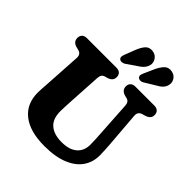

<svg xmlns="http://www.w3.org/2000/svg" viewBox="-257 -1115 1297 1297"><g transform="rotate(45 391.0 -467.0)"><path d="M593.5 -303.5 577.5 -560.5Q575.5 -596 548.5 -602.5L530.5 -607Q488 -618.5 488 -656Q488 -676 500.2 -688Q512.5 -700 535 -700H716Q738.5 -700 750.8 -688Q763 -676 763 -656Q763 -636.5 751.8 -625Q740.5 -613.5 720.5 -607.5L702.5 -602.5Q684 -597.5 675.5 -585.8Q667 -574 669 -552.5L689 -304Q693 -253.5 694 -203Q694.5 -138.5 660.8 -88.5Q627 -38.5 557.8 -9.8Q488.5 19 383 19Q245 19 170.8 -40Q96.5 -99 97 -206.5Q97 -220.5 98.5 -243Q100 -265.5 101.5 -288.8Q103 -312 104 -327.5L118 -558.5Q119.5 -594.5 85.5 -602.5L67.5 -607Q25 -617.5 25 -656Q25 -676 37.2 -688Q49.5 -700 71.5 -700H354.5Q377 -700 389 -688Q401 -676 401 -656Q401 -636.5 390 -625Q379 -613.5 359 -607.5L341 -602.5Q314 -595.5 312 -560L298 -320.5Q296 -291.5 295.2 -267.5Q294.5 -243.5 294 -225.5Q293.5 -152 333.8 -117Q374 -82 447 -82Q521.5 -82 560 -116.2Q598.5 -150.5 597.5 -210.5Q597 -243.5 595.8 -264.2Q594.5 -285 593.5 -303.5ZM359.5 -874.5Q374 -911.5 393.2 -933.8Q412.5 -956 446.5 -952.5Q475 -949 491 -928.2Q507 -907.5 505 -882.5Q501 -859 486.8 -841.2Q472.5 -823.5 442 -805L374.5 -758.5Q364 -752.5 352.2 -751.8Q340.5 -751 332.5 -758Q324 -766 324.8 -776.2Q325.5 -786.5 330.5 -799ZM543.5 -874.5Q560 -910.5 581 -931.5Q602 -952.5 635 -946.5Q663.5 -941.5 678.2 -919.8Q693 -898 688.5 -873Q684 -849 668.2 -832.8Q652.5 -816.5 621 -800L551.5 -757.5Q541 -751.5 529.2 -751.8Q517.5 -752 510 -759.5Q502 -768 503.5 -778.2Q505 -788.5 510.5 -800.5Z"/></g></svg>

Font: Fraunces 9pt S100
Style: Bold
Weight: 700
Version: Version 1.000; ttfautohint (v1.8.3)